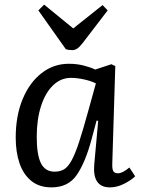

<svg xmlns="http://www.w3.org/2000/svg" viewBox="-20 -797 611 831"><path d="M466 -90Q465 -65 470.5 -56Q476 -47 491 -47Q510 -47 540 -72L565 -34Q549 -18 518 -2Q487 14 456 14Q379 14 388 -86L405 -274L398 -275L376 -193Q349 -93 312 -39.5Q275 14 203 14Q150 14 115.5 -14Q81 -42 64.5 -90.5Q48 -139 48 -201Q48 -296 78 -368Q108 -440 160 -480.5Q212 -521 278 -521Q313 -521 343.5 -513Q374 -505 392 -496L462 -519L479 -511ZM216 -54Q240 -54 257 -64Q274 -74 289.5 -102Q305 -130 322 -181.5Q339 -233 362 -317L395 -436Q376 -446 345 -453Q314 -460 287 -460Q243 -460 209.5 -427.5Q176 -395 157.5 -337.5Q139 -280 139 -205Q139 -126 157.5 -90Q176 -54 216 -54ZM146 -752 171 -777 297 -674 424 -775 446 -752 338 -611Q325 -594 314.5 -587Q304 -580 293 -580Q277 -580 265 -584Z"/></svg>

Font: Literata 12pt
Style: Italic
Weight: 400
Italic angle: -2°
Designer: Latin by Veronika Burian and Jose Scaglione. Greek by Irene Vlachou. Cyrillic by Vera Evstafieva
Foundry: TypeTogether
Version: Version 3.002